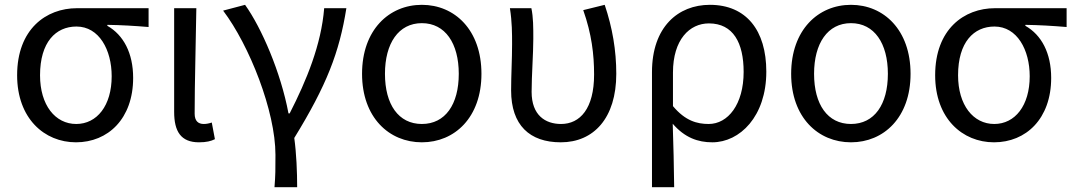

<svg xmlns="http://www.w3.org/2000/svg" viewBox="-20 -577 4456 796"><path d="M295 13C428 13 532 -85 532 -254C532 -357 492 -432 425 -470V-474C485 -473 535 -470 596 -465V-543H299C171 -543 51 -456 51 -265C51 -86 164 13 295 13ZM296 -63C209 -63 146 -141 146 -265C146 -402 211 -467 297 -467C391 -467 443 -370 443 -261C443 -139 382 -63 296 -63Z M805 13C836 13 855 8 871 0L858 -69C846 -65 835 -63 825 -63C802 -63 787 -75 787 -106C787 -237 792 -396 794 -543H702V-113C702 -32 730 13 805 13Z M1118 199H1212C1212 137 1209 60 1200 -5C1334 -223 1387 -360 1416 -543H1324C1312 -392 1251 -244 1181 -107H1176C1144 -278 1064 -462 996 -557L905 -533C1014 -389 1122 -116 1122 65C1122 125 1122 150 1118 199Z M1729 13C1865 13 1976 -90 1976 -271C1976 -453 1865 -557 1729 -557C1593 -557 1481 -453 1481 -271C1481 -90 1593 13 1729 13ZM1729 -63C1632 -63 1576 -144 1576 -271C1576 -397 1632 -481 1729 -481C1826 -481 1882 -397 1882 -271C1882 -144 1826 -63 1729 -63Z M2305 13C2441 13 2535 -87 2535 -271C2535 -368 2519 -462 2487 -557L2398 -535C2433 -436 2443 -351 2443 -268C2443 -127 2385 -63 2306 -63C2241 -63 2184 -99 2184 -196C2184 -263 2191 -355 2191 -416C2191 -464 2191 -505 2183 -543H2094C2103 -486 2103 -438 2103 -394C2103 -330 2099 -266 2099 -202C2099 -58 2176 13 2305 13Z M2683 199H2775C2774 103 2772 34 2769 -64C2819 -6 2874 13 2933 13C3047 13 3157 -94 3157 -280C3157 -451 3074 -557 2923 -557C2791 -557 2683 -465 2683 -278ZM2918 -63C2870 -63 2821 -76 2770 -137V-276C2770 -413 2839 -480 2919 -480C3020 -480 3063 -399 3063 -279C3063 -144 2998 -63 2918 -63Z M3508 13C3644 13 3755 -90 3755 -271C3755 -453 3644 -557 3508 -557C3372 -557 3260 -453 3260 -271C3260 -90 3372 13 3508 13ZM3508 -63C3411 -63 3355 -144 3355 -271C3355 -397 3411 -481 3508 -481C3605 -481 3661 -397 3661 -271C3661 -144 3605 -63 3508 -63Z M4101 13C4234 13 4338 -85 4338 -254C4338 -357 4298 -432 4231 -470V-474C4291 -473 4341 -470 4402 -465V-543H4105C3977 -543 3857 -456 3857 -265C3857 -86 3970 13 4101 13ZM4102 -63C4015 -63 3952 -141 3952 -265C3952 -402 4017 -467 4103 -467C4197 -467 4249 -370 4249 -261C4249 -139 4188 -63 4102 -63Z"/></svg>

Font: Noto Sans JP
Style: Regular
Weight: 400
Designer: Ryoko NISHIZUKA  (kana, bopomofo & ideographs); Paul D. Hunt (Latin, Greek & Cyrillic); Sandoll Communications , Soo-you
Foundry: Adobe
Version: Version 2.002;hotconv 1.0.116;makeotfexe 2.5.65601